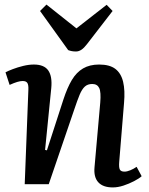

<svg xmlns="http://www.w3.org/2000/svg" viewBox="-20 -805 650 839"><path d="M599 -35Q588 -25 566 -13.5Q544 -2 519.5 6Q495 14 473 14Q430 14 409.5 -8.5Q389 -31 393 -74L418 -356Q422 -403 413.5 -420.5Q405 -438 383 -438Q363 -438 350.5 -426.5Q338 -415 328 -391Q318 -367 305 -328L193 0H88L104 -413Q105 -434 99.5 -442.5Q94 -451 79 -451Q69 -451 55.5 -447Q42 -443 22 -434L4 -489Q15 -495 36 -503Q57 -511 81.5 -517Q106 -523 128 -523Q173 -523 191 -497Q209 -471 204 -420L177 -150L185 -148L257 -370Q274 -422 294 -455.5Q314 -489 343 -506Q372 -523 413 -523Q459 -523 484 -504Q509 -485 518 -447.5Q527 -410 522 -355L501 -98Q499 -74 503.5 -64.5Q508 -55 524 -55Q535 -55 549.5 -61Q564 -67 577 -76ZM155 -757 183 -785 314 -681 446 -784 472 -757 360 -612Q347 -595 335.5 -587.5Q324 -580 312 -580Q302 -580 294 -581.5Q286 -583 278 -586Z"/></svg>

Font: Literata Medium
Style: Italic
Weight: 500
Italic angle: -2°
Designer: Latin by Veronika Burian and Jose Scaglione. Greek by Irene Vlachou. Cyrillic by Vera Evstafieva
Foundry: TypeTogether
Version: Version 3.103;gftools[0.9.29]